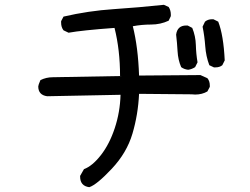

<svg xmlns="http://www.w3.org/2000/svg" viewBox="-20 -717 1040 798"><path d="M351 61Q313 56 313 17V14L329 -14Q364 -27 399.5 -72.5Q435 -118 457 -184.5Q479 -251 481 -323L176 -317Q139 -322 139 -358Q139 -363 148 -384Q172 -396 199.5 -396Q227 -396 479 -401Q479 -509 456 -601Q320 -591 265 -581L244 -591Q234 -604 234 -623V-629L244 -648Q347 -672 452.5 -679Q558 -686 661 -697L681 -688Q690 -674 690 -657V-650L681 -631Q647 -615 608 -615Q569 -615 532 -608Q554 -521 558 -403L813 -405L842 -392Q852 -380 852 -362V-356L842 -337Q820 -324 791 -324L777 -325L558 -327Q554 -241 530.5 -161.5Q507 -82 444.5 -15.5Q382 51 351 61ZM762 -427Q745 -429 733 -438Q720 -468 718 -504Q716 -540 712 -573Q717 -611 754 -611H760L779 -601Q793 -567 794 -530Q795 -493 801 -458L791 -438Q777 -429 762 -427ZM876 -437H869L850 -446Q836 -483 833 -525Q830 -567 822 -606L832 -627Q844 -637 861 -637H867L887 -627Q909 -571 914 -466L904 -446Q893 -437 876 -437Z"/></svg>

Font: Xiaolai Mono SC
Style: Regular
Weight: 400
Monospace: yes
Designer: LXGW / Nozomi Seto
Version: Version 3.113;September 30, 2024